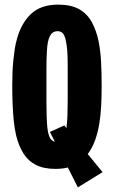

<svg xmlns="http://www.w3.org/2000/svg" viewBox="-20 -726 493 831"><path d="M220 5Q169 5 135 -12.5Q101 -30 81 -62.5Q61 -95 50 -139Q43 -169 39.5 -203.5Q36 -238 34.5 -277Q33 -316 33 -357Q33 -385 34 -411.5Q35 -438 37.5 -463Q40 -488 43.5 -511.5Q47 -535 53 -556Q71 -624 113.5 -665Q156 -706 232 -706Q287 -706 322 -686.5Q357 -667 377 -631Q397 -595 407 -546Q415 -506 417.5 -457.5Q420 -409 420 -356Q420 -312 418 -270.5Q416 -229 410 -192Q404 -155 393 -123Q373 -65 332 -30Q291 5 220 5ZM228 -111Q240 -111 247.5 -117.5Q255 -124 260.5 -138.5Q266 -153 268 -176Q271 -199 272 -229.5Q273 -260 273 -293.5Q273 -327 273 -359Q273 -400 273 -440Q273 -480 271 -508Q267 -552 258.5 -571.5Q250 -591 229 -591Q207 -591 196 -570Q185 -549 183 -504Q182 -489 181.5 -470.5Q181 -452 181 -431.5Q181 -411 181 -389Q181 -367 181 -346Q181 -313 181 -281Q181 -249 182 -221.5Q183 -194 185 -173Q189 -139 199 -125Q209 -111 228 -111ZM317 85 196 -155 258 -183 424 19Z"/></svg>

Font: Truculenta Black
Style: Regular
Weight: 900
Version: Version 1.002